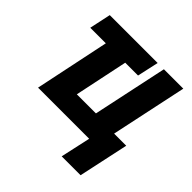

<svg xmlns="http://www.w3.org/2000/svg" viewBox="-230 -917 1344 1344"><g transform="rotate(45 441.5 -245.5)"><path d="M571 223H758L838 -149H718L838 -714H646L528 -159H339L422 -555H549L584 -714H110L76 -555H230L114 0H620Z"/></g></svg>

Font: Noto Sans UI Black
Style: Italic
Weight: 900
Italic angle: -372°
Designer: Monotype Design Team
Foundry: Monotype Imaging Inc.
Version: Version 1.901